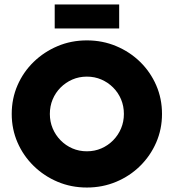

<svg xmlns="http://www.w3.org/2000/svg" viewBox="-20 -817 769 850"><path d="M364.6 13.2Q295.1 13.2 235.1 -12.2Q175 -37.5 129.2 -82.3Q83.3 -127.1 57.6 -186.1Q31.9 -245.1 31.9 -312.5Q31.9 -380.6 57.6 -439.6Q83.3 -498.6 129.2 -543.1Q175 -587.5 235.1 -612.8Q295.1 -638.2 364.6 -638.2Q434 -638.2 494.4 -612.8Q554.9 -587.5 600.3 -543.1Q645.8 -498.6 671.5 -439.6Q697.2 -380.6 697.2 -312.5Q697.2 -245.1 671.5 -186.1Q645.8 -127.1 600.3 -82.3Q554.9 -37.5 494.4 -12.2Q434 13.2 364.6 13.2ZM364.6 -147.2Q399.3 -147.2 428.8 -160.1Q458.3 -172.9 480.9 -195.8Q503.5 -218.8 516 -248.6Q528.5 -278.5 528.5 -312.5Q528.5 -347.2 516 -377.1Q503.5 -406.9 480.9 -429.5Q458.3 -452.1 428.8 -464.9Q399.3 -477.8 364.6 -477.8Q329.9 -477.8 300.3 -464.9Q270.8 -452.1 248.3 -429.5Q225.7 -406.9 213.2 -377.1Q200.7 -347.2 200.7 -312.5Q200.7 -278.5 213.2 -248.6Q225.7 -218.8 248.3 -195.8Q270.8 -172.9 300.3 -160.1Q329.9 -147.2 364.6 -147.2ZM222.2 -691V-797.2H507.6V-691Z"/></svg>

Font: Afacad Flux ExtraBold
Style: Regular
Weight: 800
Designer: Kristian Moeller
Foundry: Dicotype
Version: Version 1.100